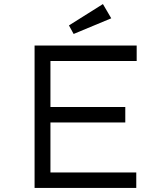

<svg xmlns="http://www.w3.org/2000/svg" viewBox="-20 -924 812 944"><path d="M150 0V-700H652V-624H228V-76H650V0ZM190 -322V-398H596V-322ZM342 -757 319 -799 486 -904 527 -834Z"/></svg>

Font: Lexend Giga Light
Style: Regular
Weight: 300
Version: Version 1.007